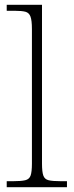

<svg xmlns="http://www.w3.org/2000/svg" viewBox="-20 -780 307 800"><path d="M8 0V-25H35Q68 -25 85 -29Q102 -33 107.5 -48.5Q113 -64 113 -98V-659Q113 -695 107 -711Q101 -727 86 -731Q71 -735 43 -735H8V-760H155V-98Q155 -64 160.5 -48.5Q166 -33 182.5 -29Q199 -25 233 -25H259V0Z"/></svg>

Font: Noto Serif Malayalam ExtraLight
Style: Regular
Weight: 200
Designer: Indian type Foundry, Jelle Bosma, Monotype Design Team
Foundry: Monotype Imaging Inc.
Version: Version 2.104; ttfautohint (v1.8.4.7-5d5b)